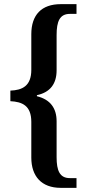

<svg xmlns="http://www.w3.org/2000/svg" viewBox="-20 -780 419 926"><path d="M273 126H349V79H317C268 79 253 43 253 -22V-195C253 -258 223 -300 158 -316V-321C224 -335 253 -378 253 -441V-611C253 -677 268 -713 317 -713H349V-760H273C180 -760 131 -708 131 -615V-443C131 -365 87 -345 30 -343V-292C87 -289 131 -271 131 -192V-20C131 70 180 126 273 126Z"/></svg>

Font: Noto Serif Myanmar Condensed SemiBold
Style: Regular
Weight: 600
Width: 3
Designer: Ben Mitchell and the Monotype Design Team
Foundry: Monotype Imaging Inc.
Version: Version 2.106